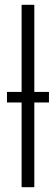

<svg xmlns="http://www.w3.org/2000/svg" viewBox="-20 -780 233 800"><path d="M70 0H123V-353H184V-397H123V-760H70V-397H9V-353H70Z"/></svg>

Font: Noto Sans UI Condensed Light
Style: Regular
Weight: 300
Width: 3
Designer: Monotype Design Team
Foundry: Monotype Imaging Inc.
Version: Version 1.901